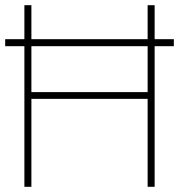

<svg xmlns="http://www.w3.org/2000/svg" viewBox="-44 -720 690 740"><path d="M626 -542H552V0H525V-339H77V0H50V-542H-24V-569H50V-700H77V-569H525V-700H552V-569H626ZM525 -542H77V-365H525Z"/></svg>

Font: Turret Road ExtraLight
Style: Regular
Weight: 275
Designer: Noponies
Foundry: Noponies
Version: Version 1.001; ttfautohint (v1.8)